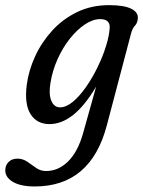

<svg xmlns="http://www.w3.org/2000/svg" viewBox="-85 -462 543 728"><path d="M320 13.5Q259 245 46.5 245Q-6.5 245 -35.8 227.8Q-65 210.5 -65 184Q-65 165 -52.5 152.2Q-40 139.5 -19 139.5Q1.5 139.5 18.5 151.2Q35.5 163 52.2 174.8Q69 186.5 89.5 186.5Q136 186.5 172.8 150.5Q209.5 114.5 229.5 45L279.5 -133.5Q236 -60.5 192.2 -26Q148.5 8.5 103 8.5Q54.5 8.5 30.8 -29.5Q7 -67.5 16.5 -140.5Q23.5 -194.5 48 -248Q72.5 -301.5 112.5 -345.5Q152.5 -389.5 207 -416Q261.5 -442.5 328.5 -442.5Q385.5 -442.5 412.8 -428.8Q440 -415 437.5 -391.5Q436 -374 426.2 -364Q416.5 -354 411.5 -333.5ZM106.5 -148.5Q99 -105.5 109.5 -80.2Q120 -55 142.5 -55Q166 -55 191.5 -76.2Q217 -97.5 241.2 -132.2Q265.5 -167 285.2 -207.8Q305 -248.5 317.2 -288Q329.5 -327.5 331 -357.5Q332 -389.5 295 -389.5Q267 -389.5 237 -369.5Q207 -349.5 180 -315.5Q153 -281.5 133.5 -238.2Q114 -195 106.5 -148.5Z"/></svg>

Font: Fraunces 144pt S100
Style: Italic
Weight: 400
Italic angle: -16°
Version: Version 1.000; ttfautohint (v1.8.3)